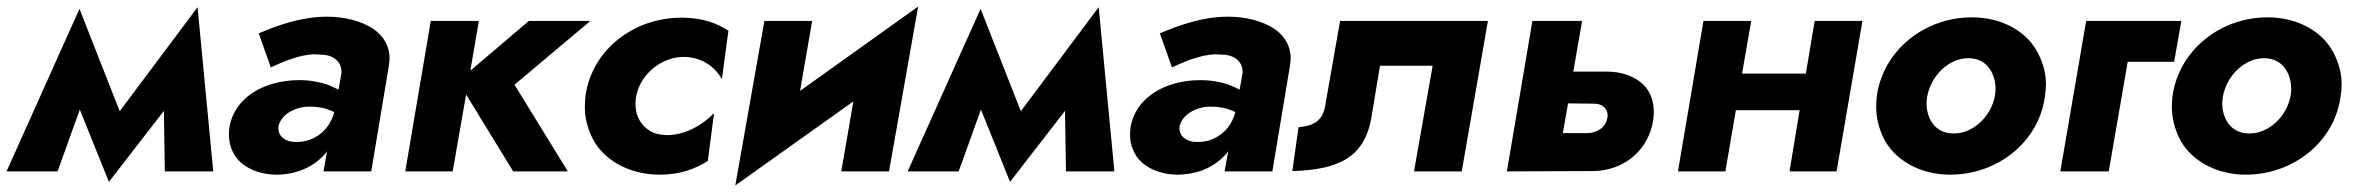

<svg xmlns="http://www.w3.org/2000/svg" viewBox="-47 -524 7193 587"><path d="M457 0H605L557 -502L319 -184L196 -497L-27 0H129L197 -189L286 32L454 -185Z M781 -318C816 -334 869 -358 917 -358C922 -358 927 -357 932 -357C981 -357 997 -327 997 -306C997 -302 997 -299 996 -295L988 -250C978 -255 967 -260 955 -265C928 -274 899 -279 868 -279C761 -279 668 -226 654 -132C653 -125 653 -118 653 -111C653 -90 658 -71 669 -52C690 -15 740 10 800 10C863 9 914 -15 949 -56C950 -58 952 -60 953 -62L942 0H1088L1142 -324C1143 -332 1144 -339 1144 -346C1144 -378 1130 -411 1094 -436C1057 -460 1007 -473 952 -473C875 -473 803 -447 744 -422ZM804 -137C812 -174 855 -198 899 -198C922 -198 942 -195 959 -188C964 -186 970 -184 975 -181C970 -163 962 -147 952 -134C928 -105 896 -90 861 -90C859 -90 858 -90 856 -90C827 -90 804 -106 804 -132C804 -134 804 -135 804 -137Z M1270 -460 1192 0H1337L1378 -235L1522 0H1689L1526 -265L1758 -460H1570L1391 -308L1417 -460Z M1898 -229C1910 -296 1974 -350 2043 -350C2092 -350 2136 -325 2160 -282L2180 -430C2144 -454 2098 -470 2037 -470C1890 -470 1763 -372 1743 -231C1742 -219 1741 -208 1741 -197C1741 -164 1749 -132 1765 -100C1797 -37 1874 10 1970 10C2031 10 2078 -7 2117 -32L2136 -178C2100 -141 2047 -111 1993 -111C1992 -111 1990 -111 1989 -111C1967 -112 1949 -117 1934 -128C1904 -149 1896 -181 1896 -205C1896 -213 1896 -221 1898 -229Z M2436 -460H2290L2201 43L2562 -214L2525 0H2671L2760 -504L2399 -246Z M3212 0H3360L3312 -502L3074 -184L2951 -497L2728 0H2884L2952 -189L3041 32L3209 -185Z M3536 -318C3571 -334 3624 -358 3672 -358C3677 -358 3682 -357 3687 -357C3736 -357 3752 -327 3752 -306C3752 -302 3752 -299 3751 -295L3743 -250C3733 -255 3722 -260 3710 -265C3683 -274 3654 -279 3623 -279C3516 -279 3423 -226 3409 -132C3408 -125 3408 -118 3408 -111C3408 -90 3413 -71 3424 -52C3445 -15 3495 10 3555 10C3618 9 3669 -15 3704 -56C3705 -58 3707 -60 3708 -62L3697 0H3843L3897 -324C3898 -332 3899 -339 3899 -346C3899 -378 3885 -411 3849 -436C3812 -460 3762 -473 3707 -473C3630 -473 3558 -447 3499 -422ZM3559 -137C3567 -174 3610 -198 3654 -198C3677 -198 3697 -195 3714 -188C3719 -186 3725 -184 3730 -181C3725 -163 3717 -147 3707 -134C3683 -105 3651 -90 3616 -90C3614 -90 3613 -90 3611 -90C3582 -90 3559 -106 3559 -132C3559 -134 3559 -135 3559 -137Z M4502 -460H4050L4004 -198C3995 -150 3963 -139 3923 -135L3904 -1C4047 -5 4123 -44 4145 -160L4172 -323H4333L4276 0H4422Z M4638 -460 4560 0 4822 -1C4917 -1 4996 -65 5008 -162C5009 -170 5009 -177 5009 -184C5009 -206 5004 -226 4993 -245C4972 -282 4922 -305 4866 -305C4864 -305 4863 -305 4861 -305H4763L4790 -460ZM4731 -117 4747 -208 4827 -207C4858 -207 4868 -185 4868 -172C4868 -169 4868 -166 4867 -163C4862 -134 4835 -117 4804 -117Z M5501 -460 5474 -299H5279L5307 -460H5161L5083 0H5228L5260 -187H5455L5424 0H5568L5647 -460Z M5691 -231C5690 -220 5689 -208 5689 -197C5689 -165 5697 -132 5712 -101C5744 -37 5820 10 5915 10C6061 10 6187 -91 6205 -230C6207 -243 6208 -255 6208 -267C6208 -299 6200 -330 6184 -361C6153 -424 6078 -471 5982 -471C5836 -471 5711 -370 5691 -231ZM5845 -229C5857 -294 5912 -346 5970 -346C5972 -346 5973 -346 5974 -346C6037 -344 6054 -286 6054 -253C6054 -246 6053 -238 6052 -231C6040 -166 5984 -116 5927 -116C5926 -116 5924 -116 5923 -116C5859 -118 5843 -175 5843 -207C5843 -214 5844 -222 5845 -229Z M6331 -460 6252 0H6400L6458 -335H6600L6622 -460Z M6595 -231C6594 -220 6593 -208 6593 -197C6593 -165 6601 -132 6616 -101C6648 -37 6724 10 6819 10C6965 10 7091 -91 7109 -230C7111 -243 7112 -255 7112 -267C7112 -299 7104 -330 7088 -361C7057 -424 6982 -471 6886 -471C6740 -471 6615 -370 6595 -231ZM6749 -229C6761 -294 6816 -346 6874 -346C6876 -346 6877 -346 6878 -346C6941 -344 6958 -286 6958 -253C6958 -246 6957 -238 6956 -231C6944 -166 6888 -116 6831 -116C6830 -116 6828 -116 6827 -116C6763 -118 6747 -175 6747 -207C6747 -214 6748 -222 6749 -229Z"/></svg>

Font: Jost
Style: Bold Italic
Weight: 700
Italic angle: -5°
Version: Version 3.710